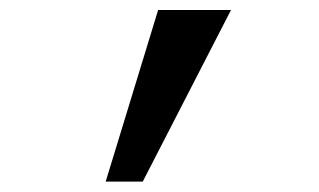

<svg xmlns="http://www.w3.org/2000/svg" viewBox="-20 -713 626 377"><path d="M187.5 -356.4 290.5 -693.4H433.6L260.3 -356.4Z"/></svg>

Font: Cascadia Code
Style: Regular
Weight: 400
Monospace: yes
Designer: Aaron Bell
Foundry: Saja Typeworks
Version: Version 2106.017